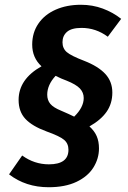

<svg xmlns="http://www.w3.org/2000/svg" viewBox="-20 -706 537 805"><path d="M451 -318Q451 -272 427 -237.5Q403 -203 355 -176Q376 -157 385.5 -135Q395 -113 395 -84Q395 -41 371.5 -3.5Q348 34 300.5 56.5Q253 79 184 79Q88 79 18 25L73 -54Q124 -17 185 -17Q267 -17 267 -78Q267 -104 249 -119.5Q231 -135 175 -155Q115 -177 86.5 -207.5Q58 -238 58 -287Q58 -374 154 -428Q115 -464 115 -519Q115 -569 141 -607Q167 -645 213.5 -665.5Q260 -686 319 -686Q368 -686 411 -670Q454 -654 488 -627L432 -552Q382 -589 322 -589Q280 -589 261 -572.5Q242 -556 242 -529Q242 -503 260 -487.5Q278 -472 333 -451Q392 -428 421.5 -396Q451 -364 451 -318ZM291 -217Q331 -256 331 -295Q331 -318 315 -335Q299 -352 259 -368Q239 -375 213 -388Q178 -350 178 -309Q178 -286 191 -270.5Q204 -255 236 -242Q271 -227 291 -217Z"/></svg>

Font: Fira Sans Condensed SemiBold
Style: Italic
Weight: 600
Width: 3
Italic angle: -8°
Designer: bBox Type GmbH & Carrois Corporate GbR & Edenspiekermann AG
Foundry: bBox Type GmbH & Carrois Corporate GbR & Edenspiekermann AG
Version: Version 4.301